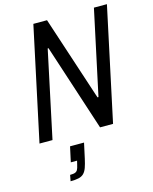

<svg xmlns="http://www.w3.org/2000/svg" viewBox="-137 -777 897 1127"><g transform="rotate(-15 312.0 -213.5)"><path d="M30 0 177 -688H260L429 -174H435L545 -688H624L477 0H398L226 -527H221L109 0ZM149 261 156 224Q175 224 185.5 220.5Q196 217 201.5 207.5Q207 198 211 179L217 154H179L199 62H284L264 154Q257 186 249.5 207Q242 228 230 240Q218 252 198.5 256.5Q179 261 149 261Z"/></g></svg>

Font: Saira SemiCondensed
Style: Italic
Weight: 400
Width: 4
Italic angle: -12°
Designer: Hector Gatti with collaboration of the Omnibus-Type team
Foundry: Omnibus-Type
Version: Version 1.101